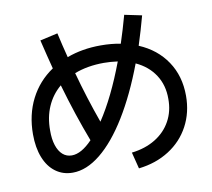

<svg xmlns="http://www.w3.org/2000/svg" viewBox="-81 -839 1026 929"><g transform="rotate(-10 432.0 -374.0)"><path d="M726.6 -308.6Q727.1 -376 694.1 -426.5Q661.1 -477.1 600.6 -504.9Q545.9 -359.9 481.2 -254.6Q416.5 -149.4 347.2 -93.3Q277.8 -37.1 210 -37.1Q162.1 -37.1 126.2 -63.5Q90.3 -89.8 71 -138.7Q51.8 -187.5 51.8 -252.9Q51.8 -349.1 90.8 -425.8Q129.9 -502.4 201.7 -550.8Q186 -610.8 166 -694.3L252.9 -713.9Q266.6 -652.3 282.2 -591.8Q357.4 -620.1 449.2 -620.1Q501 -620.1 546.4 -611.3Q567.9 -676.8 586.9 -746.1L671.9 -728.5Q653.3 -659.2 629.9 -586.4Q716.8 -549.8 765.1 -477.8Q813.5 -405.8 813.5 -308.6Q813.5 -226.6 778.1 -160.4Q742.7 -94.2 678 -53Q613.3 -11.7 528.3 -2L507.8 -83Q574.7 -90.8 624.3 -121.1Q673.8 -151.4 700.4 -199.7Q727.1 -248 726.6 -308.6ZM219.7 -120.1Q266.6 -120.1 320.8 -176.8Q270 -309.6 225.6 -463.4Q182.1 -426.8 159.2 -374.3Q136.2 -321.8 136.7 -256.8Q136.2 -215.3 146.2 -184.3Q156.2 -153.3 175 -136.7Q193.8 -120.1 219.7 -120.1ZM383.8 -256.8Q455.1 -364.3 517.1 -529.3Q481.4 -534.2 449.2 -534.2Q369.1 -534.2 304.2 -509.3Q338.9 -381.8 383.8 -256.8Z"/></g></svg>

Font: Pretendard GOV Medium
Style: Regular
Weight: 500
Designer: Base glyphs from Inter by Rasmus Andersson; Hangeul glyphs from Noto Sans CJK(Source Han Sans) by Jang Soo-young and Kan
Foundry: Kil Hyung-jin
Version: Version 1.309